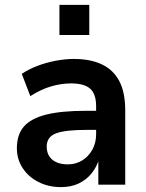

<svg xmlns="http://www.w3.org/2000/svg" viewBox="-20 -755 598 785"><path d="M229 10Q178 10 137 -11Q96 -32 72.5 -68Q49 -104 49 -149Q49 -205 78 -238Q107 -271 169 -286.5Q231 -302 332 -302H389V-224H336Q291 -224 259.5 -220.5Q228 -217 208.5 -209.5Q189 -202 180 -188.5Q171 -175 171 -156Q171 -121 194 -102Q217 -83 257 -83Q290 -83 316 -99Q342 -115 357.5 -143Q373 -171 373 -206V-320Q373 -371 348.5 -392.5Q324 -414 271 -414Q231 -414 189.5 -402Q148 -390 104 -362L69 -453Q97 -472 132.5 -485.5Q168 -499 207 -506.5Q246 -514 282 -514Q350 -514 397 -491.5Q444 -469 468 -423Q492 -377 492 -304V0H382V-105H385Q375 -71 353.5 -45Q332 -19 301 -4.5Q270 10 229 10ZM223 -612V-735H345V-612Z"/></svg>

Font: Nunitoga
Style: Bold
Weight: 700
Designer: Vernon Adams
Foundry: Vernon Adams
Version: Version 1.0